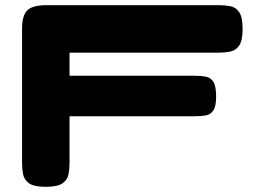

<svg xmlns="http://www.w3.org/2000/svg" viewBox="-20 -711 990 740"><path d="M156 9Q111 9 92 -4.5Q73 -18 69 -39.5Q65 -61 65 -83V-600Q65 -652 85.5 -671.5Q106 -691 159 -691H825Q848 -691 868.5 -687Q889 -683 902 -664Q915 -645 915 -599Q915 -554 901.5 -535Q888 -516 867 -512Q846 -508 823 -508H248V-419H732Q755 -419 773.5 -415.5Q792 -412 802.5 -395.5Q813 -379 813 -339Q813 -301 802 -285Q791 -269 772.5 -266Q754 -263 731 -263H248V-82Q248 -60 244 -39Q240 -18 221 -4.5Q202 9 156 9Z"/></svg>

Font: Fredoka Expanded
Style: Bold
Weight: 700
Width: 7
Designer: Ben Nathan
Foundry: Milena B. Brandão, Ben Nathan
Version: Version 2.001